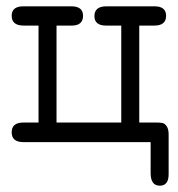

<svg xmlns="http://www.w3.org/2000/svg" viewBox="-20 -450 565 608"><path d="M54 -62Q54 -62 102 -62V-369H55Q17 -369 17 -400Q17 -430 54 -430H206Q243 -430 243 -400Q243 -369 207 -369Q207 -369 159 -369V-62H364V-369H316Q279 -369 279 -399Q279 -430 317 -430H469Q506 -430 506 -400Q506 -369 469 -369H421V-62H474Q487 -62 494.5 -60.5Q502 -59 508 -50Q514 -41 514 -24V102Q514 138 486 138Q457 138 457 98V0H54Q17 0 17 -31Q17 -62 54 -62Z"/></svg>

Font: CMU Typewriter Text
Style: Regular
Weight: 500
Monospace: yes
Version: Version 0.7.0